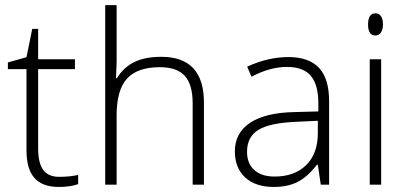

<svg xmlns="http://www.w3.org/2000/svg" viewBox="-20 -728 1606 757"><path d="M130.4 -142.6Q130.4 -85.4 150.4 -58.1Q170.4 -30.8 213.3 -30.8Q256.3 -30.8 288.2 -38.4V-2Q256.3 9.1 212.3 9.1Q147.1 9.1 115.8 -26.3Q84.4 -61.7 84.4 -136V-455.5H11.1V-481.8L84.4 -502.5L107.2 -614.3H130.4V-494.4H275.5V-455.5H130.4Z M784.1 0H739.6V-320.5Q739.6 -394.8 708.5 -429Q677.5 -463.1 610.7 -463.1Q521.7 -463.1 480.8 -418.1Q439.8 -373.1 439.8 -273V0H394.8V-707.8H439.8V-482.8L437.3 -419.6H440.8Q468.1 -463.6 510.4 -483.8Q552.6 -504 615.8 -504Q784.1 -504 784.1 -323.6Z M1277.6 0H1244.7L1233.1 -78.4H1229.5Q1192.1 -30.3 1153.2 -10.6Q1114.3 9.1 1059.7 9.1Q987.4 9.1 946.7 -28.3Q906 -65.7 906 -131.4Q906 -204.2 966.6 -244.2Q1027.3 -284.1 1141.1 -286.1L1235.1 -288.7V-321.5Q1235.1 -393.3 1205.8 -428.7Q1176.4 -464.1 1110.7 -464.1Q1045 -464.1 971.7 -425.7L954.5 -465.1Q1036.4 -503 1117 -503Q1197.7 -503 1237.6 -460.6Q1277.6 -418.1 1277.6 -329.1ZM954 -129.4Q954 -83.4 982.6 -57.6Q1011.1 -31.9 1062.7 -31.9Q1141.1 -31.9 1187.1 -77.1Q1233.1 -122.3 1233.1 -202.7V-251.8L1146.6 -247.7Q1042.5 -243.2 998.2 -215.6Q954 -188.1 954 -129.4Z M1482.8 -494.4V0H1437.8V-494.4ZM1460.1 -588Q1431.2 -588 1431.2 -631.7Q1431.2 -675.4 1460.1 -675.4Q1474.2 -675.4 1482.1 -664.1Q1489.9 -652.7 1489.9 -632.2Q1489.9 -611.7 1482.1 -599.8Q1474.2 -588 1460.1 -588Z"/></svg>

Font: Khula Light
Style: Regular
Weight: 300
Designer: Erin McLaughlin, Steve Matteson
Version: Version 1.002;PS 1.0;hotconv 1.0.72;makeotf.lib2.5.5900; ttf